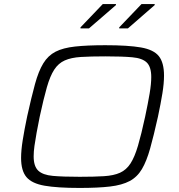

<svg xmlns="http://www.w3.org/2000/svg" viewBox="-20 -919 882 947"><path d="M373 8Q263 8 200 -3Q137 -14 110.5 -45.5Q84 -77 84 -140Q84 -177 92 -227.5Q100 -278 114 -345Q135 -440 152.5 -504Q170 -568 193.5 -606.5Q217 -645 254 -664Q291 -683 350.5 -689.5Q410 -696 499 -696Q612 -696 675 -685Q738 -674 763.5 -642Q789 -610 789 -546Q789 -508 781 -458.5Q773 -409 759 -343Q738 -249 720.5 -186.5Q703 -124 680 -85Q657 -46 619.5 -26Q582 -6 522.5 1Q463 8 373 8ZM373 -47Q444 -47 492.5 -50Q541 -53 572 -67Q603 -81 623.5 -112.5Q644 -144 660.5 -200Q677 -256 696 -344Q710 -410 718 -457.5Q726 -505 726 -539Q726 -589 704 -610.5Q682 -632 632.5 -636.5Q583 -641 500 -641Q427 -641 379 -638Q331 -635 299.5 -621Q268 -607 247.5 -575.5Q227 -544 211 -488Q195 -432 176 -344Q167 -300 160.5 -264Q154 -228 150 -199.5Q146 -171 146 -148Q146 -99 168.5 -77.5Q191 -56 240.5 -51.5Q290 -47 373 -47ZM568 -779V-784L678 -899H743V-894L611 -779ZM377 -779V-784L487 -899H552V-894L419 -779Z"/></svg>

Font: Saira Expanded Light
Style: Italic
Weight: 300
Width: 7
Italic angle: -12°
Designer: Hector Gatti with collaboration of the Omnibus-Type team
Foundry: Omnibus-Type
Version: Version 1.101